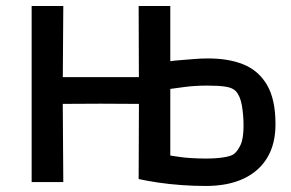

<svg xmlns="http://www.w3.org/2000/svg" viewBox="-20 -604 964 637"><path d="M85 0V-584H190L188 -294L190 0ZM115 -259V-348H503V-259L314 -260ZM662 13Q623 13 581.5 10Q540 7 503.5 1.5Q467 -4 440 -10L441 -281L440 -584H545V-401Q558 -403 578.5 -404.5Q599 -406 622 -408Q645 -410 665 -410Q736 -411 787 -390.5Q838 -370 866 -322Q894 -274 894 -192Q894 -126 866.5 -80.5Q839 -35 787.5 -11Q736 13 662 13ZM663 -78Q697 -78 722 -82Q747 -86 756 -93Q768 -102 778 -123Q788 -144 788 -187Q788 -222 782.5 -254Q777 -286 762 -302Q751 -313 728.5 -316.5Q706 -320 668 -320Q627 -320 593 -315.5Q559 -311 545 -309V-88Q553 -87 571.5 -84Q590 -81 614 -79.5Q638 -78 663 -78Z"/></svg>

Font: Ruda SemiBold
Style: Regular
Weight: 600
Designer: Mariela Monsalve and Angelina Sanchez
Foundry: Mariela Monsalve and Angelina Sanchez
Version: Version 2.001